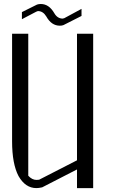

<svg xmlns="http://www.w3.org/2000/svg" viewBox="-20 -965 602 985"><path d="M398.2 -919.5V-883.2L305.6 -836.3Q298.4 -833.2 286.9 -833.2Q243.8 -833.2 217.3 -880.9Q200.8 -908.2 174.2 -908.2Q173.5 -908.2 170.6 -906.7Q167.8 -905.2 166.3 -905.2L92.4 -866.5V-902.9L169.9 -941.5Q178.5 -944.5 189.3 -944.5Q231.6 -944.5 258.9 -896.8Q274.7 -869.6 302 -869.6Q302.7 -869.6 305.6 -870.7Q308.4 -871.8 309.9 -871.8ZM458 -792V0H375V-95.7L196.3 -3.9Q178.7 0 167 0Q110.4 0 75.2 -61.5Q42 -124 42 -240.2V-792H125V-63.5Q144.5 -42 167 -42Q176.8 -42 180.7 -43L375 -142.6V-792Z"/></svg>

Font: wanta
Style: Medium
Weight: 500
Version: Version 0.91